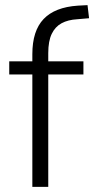

<svg xmlns="http://www.w3.org/2000/svg" viewBox="-20 -728 367 748"><path d="M106 0V-438H16V-489H122L106 -473V-517Q106 -608 150 -654Q194 -700 283 -706L321 -708L327 -657L281 -653Q245 -651 220 -637.5Q195 -624 181.5 -596Q168 -568 168 -521V-476L155 -489H305V-438H168V0Z"/></svg>

Font: Nunito Sans 10pt SemiCondensed Light
Style: Regular
Weight: 300
Width: 4
Designer: Vernon Adams
Foundry: Vernon Adams
Version: Version 3.101;gftools[0.9.27]